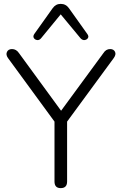

<svg xmlns="http://www.w3.org/2000/svg" viewBox="-20 -964 628 990"><path d="M192 -767Q183 -756 171.5 -757.5Q160 -759 154.5 -768Q149 -777 157 -789L251 -921Q267 -944 293 -944Q320 -944 336 -921L430 -789Q439 -777 433.5 -768Q428 -759 416.5 -757.5Q405 -756 395 -767L293 -890ZM293 6Q261 6 261 -28V-337L21 -665Q9 -682 16 -696.5Q23 -711 42 -711Q64 -711 78 -690L295 -393L513 -690Q526 -711 548 -711Q566 -711 573 -697Q580 -683 566 -664L326 -337V-28Q326 6 293 6Z"/></svg>

Font: Chiron GoRound TC L
Style: Regular
Weight: 300
Designer: Ryoko NISHIZUKA 西塚涼子 (kana, bopomofo & ideographs); Paul D. Hunt (Latin, Greek & Cyrillic); Sandoll Communications 산돌커뮤니
Foundry: Adobe
Version: Version 1.000;hotconv 1.1.1;makeotfexe 2.6.0